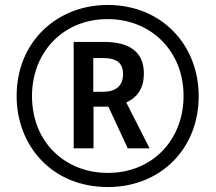

<svg xmlns="http://www.w3.org/2000/svg" viewBox="-20 -744 869 774"><path d="M415 10C627 10 781 -144 781 -356C781 -564 631 -724 414 -724C209 -724 47 -575 47 -357C47 -158 188 10 415 10ZM415 -47C242 -47 109 -171 109 -357C109 -531 232 -667 414 -667C589 -667 720 -538 720 -357C720 -183 597 -47 415 -47ZM277 -146H357V-314H417L495 -146H583L489 -331C537 -353 560 -391 560 -448C560 -534 503 -575 399 -575H277ZM395 -374H356V-510H395C451 -510 476 -490 476 -445C476 -396 445 -374 395 -374Z"/></svg>

Font: Noto Sans Hebrew ExtraCondensed Medium
Style: Regular
Weight: 500
Width: 2
Designer: Monotype Design Team
Foundry: Monotype Imaging Inc.
Version: Version 2.004